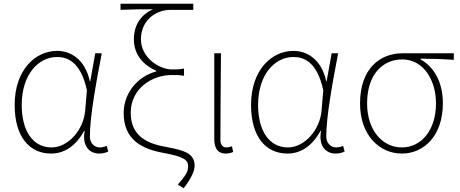

<svg xmlns="http://www.w3.org/2000/svg" viewBox="-20 -814 2477 1034"><path d="M255 13C328 13 389 -29 433 -109H436C421 -29 461 13 514 13C537 13 552 7 563 2L555 -28C545 -24 530 -20 517 -20C488 -20 464 -44 464 -79C464 -188 499 -375 528 -527H493L466 -376H464C438 -496 359 -540 288 -540C167 -540 59 -434 59 -249C59 -74 141 13 255 13ZM258 -20C156 -20 97 -110 97 -249C97 -414 188 -507 287 -507C340 -507 414 -485 448 -328L439 -222C431 -112 345 -20 258 -20Z M969 200C1010 147 1028 107 1028 78C1028 14 976 -4 878 -22C779 -39 684 -77 684 -206C684 -338 799 -410 905 -410C931 -410 947 -410 971 -406V-445C944 -440 933 -440 907 -440C837 -440 739 -504 739 -602C739 -705 819 -761 899 -761H1021V-794H629V-761C699 -764 731 -764 803 -764C740 -735 701 -681 701 -602C701 -517 755 -462 821 -433V-429C728 -405 646 -319 646 -205C646 -62 744 -12 858 9C967 29 993 46 993 81C993 112 982 128 938 180Z M1195 13C1213 13 1226 9 1236 4L1229 -26C1216 -22 1208 -20 1198 -20C1181 -20 1167 -33 1167 -59C1167 -217 1169 -368 1170 -527H1134V-66C1134 -10 1157 13 1195 13Z M1528 13C1601 13 1662 -29 1706 -109H1709C1694 -29 1734 13 1787 13C1810 13 1825 7 1836 2L1828 -28C1818 -24 1803 -20 1790 -20C1761 -20 1737 -44 1737 -79C1737 -188 1772 -375 1801 -527H1766L1739 -376H1737C1711 -496 1632 -540 1561 -540C1440 -540 1332 -434 1332 -249C1332 -74 1414 13 1528 13ZM1531 -20C1429 -20 1370 -110 1370 -249C1370 -414 1461 -507 1560 -507C1613 -507 1687 -485 1721 -328L1712 -222C1704 -112 1618 -20 1531 -20Z M2144 13C2264 13 2365 -84 2365 -257C2365 -371 2319 -452 2245 -494V-498C2306 -498 2363 -496 2424 -492V-527H2147C2027 -527 1919 -445 1919 -257C1919 -84 2025 13 2144 13ZM2144 -20C2039 -20 1957 -113 1957 -257C1957 -413 2041 -494 2146 -494C2262 -494 2328 -381 2328 -257C2328 -113 2249 -20 2144 -20Z"/></svg>

Font: Noto Sans CJK SC Thin
Style: Regular
Weight: 100
Designer: Ryoko NISHIZUKA 西塚涼子 (kana, bopomofo & ideographs); Paul D. Hunt (Latin, Greek & Cyrillic); Sandoll Communications 산돌커뮤니
Foundry: Adobe
Version: Version 2.004;hotconv 1.0.118;makeotfexe 2.5.65603